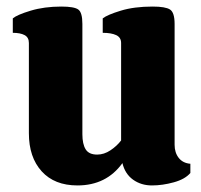

<svg xmlns="http://www.w3.org/2000/svg" viewBox="-20 -558 612 585"><path d="M216 7Q146 7 107 -36Q68 -79 68 -152V-427Q68 -444 55 -451Q42 -458 19 -458V-502Q32 -513 73.5 -525.5Q115 -538 167 -538Q206 -538 218.5 -529Q231 -520 231 -485V-149Q231 -119 241 -103Q251 -87 276 -87Q297 -87 316.5 -100Q336 -113 349 -130V-427Q349 -444 334 -451Q319 -458 293 -458V-502Q307 -513 348 -525.5Q389 -538 445 -538Q484 -538 498 -529Q512 -520 512 -485V-117Q512 -93 524.5 -77Q537 -61 560 -59V-31Q544 -12 509.5 -2.5Q475 7 443 7Q410 7 385.5 -10.5Q361 -28 353 -61Q304 7 216 7Z"/></svg>

Font: Calistoga
Style: Regular
Weight: 400
Designer: Yvonne Schuttler, Eben Sorkin
Foundry: www.sorkintype.com
Version: Version 1.010; ttfautohint (v1.8.4.7-5d5b)